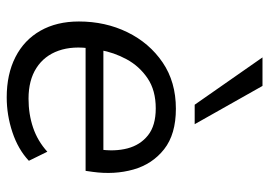

<svg xmlns="http://www.w3.org/2000/svg" viewBox="-135 -658 802 572"><g transform="rotate(90 266.0 -372.0)"><path d="M270 9Q201 9 150 -17Q99 -43 71.5 -91.5Q44 -140 44 -206Q44 -285 76 -350.5Q108 -416 166 -455.5Q224 -495 304 -495Q380 -495 424.5 -460Q469 -425 485 -368.5Q501 -312 492 -247L489 -226H107L115 -279H443L425 -266Q432 -313 422 -351Q412 -389 383 -412Q354 -435 303 -435Q249 -435 213 -410.5Q177 -386 156.5 -348Q136 -310 129 -269L125 -245Q116 -188 131 -145.5Q146 -103 182.5 -79.5Q219 -56 274 -56Q320 -56 360 -69.5Q400 -83 432 -112L459 -57Q425 -25 374 -8Q323 9 270 9ZM292 -551 151 -753H236L350 -551Z"/></g></svg>

Font: Nunito Sans 12pt ExtraLight 12pt
Style: Italic
Weight: 400
Italic angle: -9°
Version: Version 3.101;gftools[0.9.27]